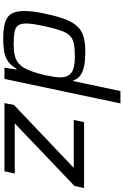

<svg xmlns="http://www.w3.org/2000/svg" viewBox="199 -982 791 1230"><g transform="rotate(90 595.0 -367.5)"><path d="M231 8Q166 8 126 -3.5Q86 -15 68.5 -45Q51 -75 51 -128Q51 -153 55 -185.5Q59 -218 68 -259Q84 -336 103 -386.5Q122 -437 148.5 -466Q175 -495 215 -506.5Q255 -518 314 -518Q364 -518 401 -511Q438 -504 462 -487.5Q486 -471 495 -442H500L564 -743H643L486 0H414L426 -77H420Q401 -41 373 -22.5Q345 -4 310 2Q275 8 231 8ZM263 -59Q305 -59 333 -65.5Q361 -72 380 -86Q399 -100 413 -122Q422 -137 431.5 -160Q441 -183 449 -210Q457 -237 463 -264.5Q469 -292 472.5 -316Q476 -340 476 -356Q476 -408 445.5 -429.5Q415 -451 343 -451Q292 -451 260 -444.5Q228 -438 208.5 -418Q189 -398 175.5 -359Q162 -320 148 -255Q140 -218 135.5 -189Q131 -160 131 -139Q131 -105 143.5 -87.5Q156 -70 185.5 -64.5Q215 -59 263 -59ZM641 0 653 -61 1056 -444H749L763 -510H1185L1172 -449L771 -66H1092L1078 0Z"/></g></svg>

Font: Saira SemiExpanded
Style: Italic
Weight: 400
Width: 6
Italic angle: -12°
Designer: Hector Gatti with collaboration of the Omnibus-Type team
Foundry: Omnibus-Type
Version: Version 1.101